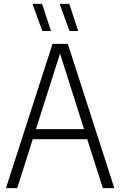

<svg xmlns="http://www.w3.org/2000/svg" viewBox="-20 -965 617 985"><path d="M10.5 0 249.5 -740H328L566.5 0H507.5L427.5 -251H148L68.5 0ZM164.5 -302.5H411L288 -690.5ZM336.5 -806 286 -945H335.5L381 -806ZM197 -806 146.5 -945H196L241.5 -806Z"/></svg>

Font: Encode Sans Condensed Condensed Light
Style: Regular
Weight: 300
Width: 3
Designer: Multiple Designers
Foundry: Impallari Type
Version: Version 3.000; ttfautohint (v1.8.3) -l 8 -r 50 -G 200 -x 14 